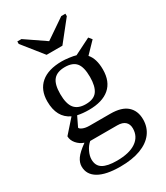

<svg xmlns="http://www.w3.org/2000/svg" viewBox="-222 -787 944 1094"><g transform="rotate(-30 250.0 -240.0)"><path d="M424.8 -314Q424.8 -234.9 377.4 -194.3Q330.1 -153.8 241.2 -153.8Q201.2 -153.8 167 -161.1L136.2 -97.2Q137.7 -88.9 155.3 -81.5Q172.9 -74.2 199.2 -74.2H335Q409.2 -74.2 445.1 -42Q481 -9.8 481 46.9Q481 98.1 452.4 136.2Q423.8 174.3 368.7 195.1Q313.5 215.8 234.9 215.8Q141.1 215.8 92 187Q43 158.2 43 105Q43 79.1 60.5 54Q78.1 28.8 125 -4.9Q97.2 -14.2 78.1 -36.6Q59.1 -59.1 59.1 -85L136.2 -171.9Q59.1 -208 59.1 -314Q59.1 -389.2 106.7 -430.2Q154.3 -471.2 245.1 -471.2Q263.2 -471.2 291.5 -467.5Q319.8 -463.9 335 -459L442.9 -513.2L460 -492.2L392.1 -421.9Q424.8 -385.3 424.8 -314ZM404.8 62Q404.8 34.2 387.7 18.6Q370.6 2.9 335.9 2.9H158.2Q137.7 20.5 124.8 47.6Q111.8 74.7 111.8 98.1Q111.8 140.1 142.1 158.4Q172.4 176.8 234.9 176.8Q316.4 176.8 360.6 146.5Q404.8 116.2 404.8 62ZM242.2 -190.9Q295.4 -190.9 317.6 -221.4Q339.8 -252 339.8 -314Q339.8 -378.9 316.9 -406.5Q293.9 -434.1 243.2 -434.1Q191.9 -434.1 168 -406.2Q144 -378.4 144 -314Q144 -249.5 167.5 -220.2Q190.9 -190.9 242.2 -190.9ZM109.4 -695.8 240.2 -606.4 371.1 -695.8H398.4V-679.7L292.5 -546.4H188.5L82 -679.7V-695.8Z"/></g></svg>

Font: Tinos
Style: Regular
Weight: 400
Designer: Steve Matteson
Foundry: Monotype Imaging Inc.
Version: Version 1.23